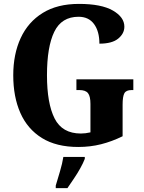

<svg xmlns="http://www.w3.org/2000/svg" viewBox="-20 -744 740 985"><path d="M382 10Q269 10 195 -36Q121 -82 84.5 -164.5Q48 -247 48 -358Q48 -466 86 -548.5Q124 -631 199 -677.5Q274 -724 385 -724Q500 -724 559 -690Q618 -656 618 -607Q618 -572 586.5 -546Q555 -520 490 -520Q490 -583 462.5 -620.5Q435 -658 383 -658Q296 -658 258.5 -581Q221 -504 221 -358Q221 -214 260 -136.5Q299 -59 395 -59Q418 -59 444 -65V-211Q444 -250 431.5 -266Q419 -282 387 -282H372V-337H664V-282H655Q627 -282 618 -265.5Q609 -249 609 -207V-45Q554 -18 498.5 -4Q443 10 382 10ZM266 208Q275 178 287.5 136Q300 94 305 61H415V71Q407 92 392 119Q377 146 359 172.5Q341 199 326 221H266Z"/></svg>

Font: Noto Serif Armenian Condensed ExtraBold
Style: Regular
Weight: 800
Width: 3
Designer: Monotype Design Team
Foundry: Monotype Imaging Inc.
Version: Version 2.008; ttfautohint (v1.8.4.7-5d5b)